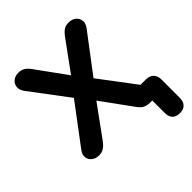

<svg xmlns="http://www.w3.org/2000/svg" viewBox="-238 -866 1197 1197"><g transform="rotate(-45 361.0 -267.5)"><path d="M656 178Q589 178 589 109V0H570Q547 0 528 -8Q509 -16 490 -42L342 -246L193 -41Q174 -15 155.5 -3.5Q137 8 113 8Q84 8 64.5 -7.5Q45 -23 42.5 -47Q40 -71 59 -96L255 -357L67 -607Q48 -633 51 -657.5Q54 -682 73 -697.5Q92 -713 121 -713Q145 -713 163.5 -702Q182 -691 200 -665L342 -469L484 -664Q503 -690 520.5 -701.5Q538 -713 563 -713Q593 -713 612 -697.5Q631 -682 634 -657.5Q637 -633 617 -607L428 -357L606 -121H652Q685 -121 703.5 -103Q722 -85 722 -51V109Q722 142 705 160Q688 178 656 178Z"/></g></svg>

Font: Chiron GoRound TC
Style: Bold
Weight: 700
Designer: Ryoko NISHIZUKA 西塚涼子 (kana, bopomofo & ideographs); Paul D. Hunt (Latin, Greek & Cyrillic); Sandoll Communications 산돌커뮤니
Foundry: Adobe
Version: Version 1.000;hotconv 1.1.1;makeotfexe 2.6.0